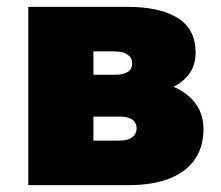

<svg xmlns="http://www.w3.org/2000/svg" viewBox="-20 -540 644 560"><path d="M62.5 0V-520H351.5Q447 -520 498.8 -487.2Q550.5 -454.5 550.5 -387Q550.5 -347 529.2 -321Q508 -295 473.2 -280.8Q438.5 -266.5 397.5 -262L394.5 -307Q475 -302.5 524.2 -264.8Q573.5 -227 573.5 -163Q573.5 -112 548.5 -75.5Q523.5 -39 474.8 -19.5Q426 0 354.5 0ZM252.5 -130H328.5Q353.5 -130 366 -139.8Q378.5 -149.5 378.5 -166Q378.5 -181 366.8 -190.5Q355 -200 328.5 -200H236.5V-322H315.5Q339.5 -322 352.5 -330.2Q365.5 -338.5 365.5 -355Q365.5 -371.5 351.8 -380.8Q338 -390 315.5 -390H252.5Z"/></svg>

Font: Geologica Roman Black
Style: Regular
Weight: 900
Designer: Sindre Bremnes, Frode Helland
Foundry: Monokrom Skriftforlag AS
Version: Version 1.010;gftools[0.9.28]